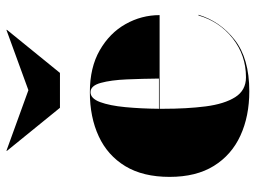

<svg xmlns="http://www.w3.org/2000/svg" viewBox="-116 -644 771 578"><g transform="rotate(-90 269.0 -355.5)"><path d="M286 -655 467 -721 468 -720 338 -560H233L103 -720L104 -721ZM513 -143Q493.5 -78 437.5 -34Q381.5 10 283 10Q207.5 10 149.2 -16.8Q91 -43.5 58 -96.8Q25 -150 25 -230Q25 -310 57.2 -363.2Q89.5 -416.5 147 -443.2Q204.5 -470 280 -470Q354.5 -470 406.2 -440.2Q458 -410.5 485 -362.5Q512 -314.5 512 -260H230Q230 -255 230 -250Q230 -178 237.2 -121.5Q244.5 -65 265 -32.5Q285.5 0 325 0Q391 0 441.8 -39.8Q492.5 -79.5 511 -143ZM280 -468Q261 -468 250.2 -439.2Q239.5 -410.5 235 -363.5Q230.5 -316.5 230 -262H321Q320.5 -311 318.5 -358.5Q316.5 -406 308 -437Q299.5 -468 280 -468Z"/></g></svg>

Font: Bodoni* 96pt Fatface
Style: Regular
Weight: 900
Version: Version 2.3